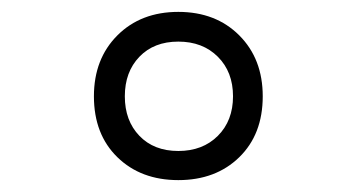

<svg xmlns="http://www.w3.org/2000/svg" viewBox="-20 -722 600 323"><path d="M280 -419Q217 -419 177.5 -457.5Q138 -496 138 -560Q138 -623 177.5 -662.5Q217 -702 280 -702Q343 -702 382.5 -662.5Q422 -623 422 -560Q422 -496 382.5 -457.5Q343 -419 280 -419ZM280 -468Q321 -468 346.5 -493.5Q372 -519 372 -560Q372 -601 346.5 -626.5Q321 -652 280 -652Q239 -652 214.5 -626.5Q190 -601 190 -560Q190 -519 214.5 -493.5Q239 -468 280 -468Z"/></svg>

Font: Cairo Play
Style: Regular
Weight: 400
Designer: Mohamed Gaber, Accademia di Belle Arti di Urbino
Foundry: Kief Type Foundry, Accademia di Belle Arti di Urbino
Version: Version 3.119